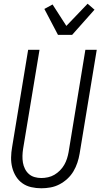

<svg xmlns="http://www.w3.org/2000/svg" viewBox="-20 -1002 540 1030"><path d="M202 8Q174 8 147.5 2Q121 -4 100 -19Q79 -34 65.5 -56Q52 -78 45.5 -103.5Q39 -129 39.5 -157Q40 -185 45 -213L131 -735H192L104 -204Q101 -185 100.5 -166Q100 -147 103 -129.5Q106 -112 114 -96Q122 -80 135 -68.5Q148 -57 165.5 -52Q183 -47 202 -47Q219 -47 237.5 -51Q256 -55 272 -64.5Q288 -74 301.5 -87.5Q315 -101 324.5 -117.5Q334 -134 339.5 -151.5Q345 -169 348 -186L438 -735H499L407 -177Q403 -153 395 -129Q387 -105 374 -83Q361 -61 341.5 -43Q322 -25 299 -13Q276 -1 251 3.5Q226 8 202 8ZM291 -815 218 -954 262 -978 336 -863 450 -982 487 -950 367 -815Z"/></svg>

Font: Iosevka Light Oblique
Style: Regular
Weight: 300
Italic angle: -9°
Monospace: yes
Designer: Belleve Invis
Foundry: Belleve Invis
Version: Version 32.5.0; ttfautohint (v1.8.4)